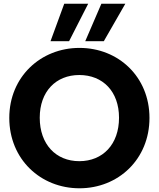

<svg xmlns="http://www.w3.org/2000/svg" viewBox="-20 -1006 855 1034"><path d="M408 8C617 8 785 -148 785 -371C785 -592 618 -748 408 -748C199 -748 30 -592 30 -371C30 -148 199 8 408 8ZM194 -372C194 -513 281 -602 407 -602C534 -602 621 -513 621 -372C621 -229 534 -138 407 -138C281 -138 194 -229 194 -372ZM252 -784H352L455 -986H326ZM439 -784H539L655 -986H526Z"/></svg>

Font: Malmofest
Style: Bold
Weight: 700
Designer: Jonny Pinhorn (Poppins), Kolossal
Version: Version 1.004;Glyphs 3.1.2 (3151)